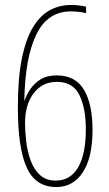

<svg xmlns="http://www.w3.org/2000/svg" viewBox="-20 -810 439 774"><path d="M207 -56Q123 -56 87.5 -135Q52 -214 52 -377Q52 -496 68.5 -575.5Q85 -655 114 -702Q143 -749 182 -769.5Q221 -790 266 -790Q280 -790 295.5 -788.5Q311 -787 327 -783V-757Q312 -761 295 -762.5Q278 -764 265 -764Q172 -764 126.5 -671Q81 -578 78 -404H79Q86 -426 101.5 -449.5Q117 -473 143 -489.5Q169 -506 209 -506Q284 -506 318.5 -448Q353 -390 353 -287Q353 -175 314 -115.5Q275 -56 207 -56ZM205 -82Q264 -82 295 -135.5Q326 -189 326 -289Q326 -374 300 -427Q274 -480 209 -480Q151 -480 116 -434.5Q81 -389 81 -314Q81 -281 85.5 -241Q90 -201 103 -164.5Q116 -128 140.5 -105Q165 -82 205 -82Z"/></svg>

Font: Noto Sans Malayalam UI ExtraCondensed Thin
Style: Regular
Weight: 100
Width: 2
Designer: Jelle Bosma - Monotype Design Team
Foundry: Monotype Imaging Inc.
Version: Version 2.104; ttfautohint (v1.8.4.7-5d5b)